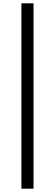

<svg xmlns="http://www.w3.org/2000/svg" viewBox="-20 -858 332 1157"><path d="M182 279V-838H109V279Z"/></svg>

Font: AllPunType Bold
Style: Regular
Weight: 700
Version: 1.0